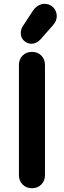

<svg xmlns="http://www.w3.org/2000/svg" viewBox="-20 -984 338 1014"><path d="M148.8 10Q118.8 10 99.4 -9.5Q80 -29 80 -58.8V-641.2Q80 -671.2 99.4 -690.6Q118.8 -710 148.8 -710Q178.8 -710 198.1 -690.6Q217.5 -671.2 217.5 -641.2V-58.8Q217.5 -29 198.1 -9.5Q178.8 10 148.8 10ZM145 -753Q124.8 -753 107.2 -768.4Q89.8 -783.8 89.8 -809Q89.8 -829.8 100.5 -845.8L154.5 -928.2Q167.5 -947.2 185.4 -956.2Q203.2 -965.2 220.2 -963.5Q245.5 -962.2 262.6 -943.4Q279.8 -924.5 279.8 -898.2Q279.8 -886.8 275 -874.5Q270.2 -862.2 258.2 -849L193.5 -775.5Q172.2 -753 145 -753Z"/></svg>

Font: National Park
Style: Regular
Weight: 400
Designer: Andrea Herstowski, Ben Hoepner
Version: Version 1.009